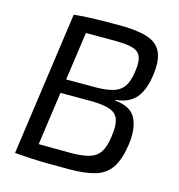

<svg xmlns="http://www.w3.org/2000/svg" viewBox="-105 -790 829 891"><g transform="rotate(15 309.0 -345.0)"><path d="M363 -698Q445 -698 494.5 -682Q544 -666 562.5 -626Q581 -586 571 -515Q561 -442 529 -403.5Q497 -365 433 -359L432 -355Q509 -348 532.5 -298.5Q556 -249 544 -169Q533 -98 506.5 -59.5Q480 -21 431.5 -6.5Q383 8 305 8Q245 8 201.5 7.5Q158 7 121.5 5Q85 3 45 0L67 -70Q90 -69 150 -68Q210 -67 292 -67Q349 -67 383 -77Q417 -87 434.5 -114Q452 -141 458 -190Q466 -243 456.5 -271.5Q447 -300 416.5 -311.5Q386 -323 329 -324H104L114 -391H333Q383 -392 414.5 -402Q446 -412 463 -438Q480 -464 486 -511Q493 -558 483 -582Q473 -606 443 -614.5Q413 -623 359 -623Q309 -623 269 -623Q229 -623 199.5 -623Q170 -623 150 -621L142 -690Q177 -694 209 -695.5Q241 -697 277.5 -697.5Q314 -698 363 -698ZM228 -690 131 0H45L142 -690Z"/></g></svg>

Font: Exo 2
Style: Italic
Weight: 400
Italic angle: -8°
Designer: Natanael Gama
Foundry: Natanael Gama
Version: Version 2.010